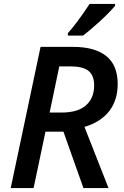

<svg xmlns="http://www.w3.org/2000/svg" viewBox="-20 -951 629 971"><path d="M210 -285.2 149.9 0H34.2L185.1 -713.9H350.1Q459 -713.9 517.1 -667.7Q575.2 -621.6 575.2 -525.9Q575.2 -445.3 533 -389.9Q490.7 -334.5 407.2 -309.1L528.8 0H401.9L300.8 -285.2ZM231 -381.8H291Q374 -381.8 415 -418.5Q456.1 -455.1 456.1 -519Q456.1 -570.3 427.2 -592.8Q398.4 -615.2 337.9 -615.2H279.8ZM323.2 -783.2Q370.6 -835.9 433.1 -931.2H562V-921.9Q535.6 -889.6 484.9 -843Q434.1 -796.4 399.4 -771H323.2Z"/></svg>

Font: Open Sans Semibold
Style: Italic
Weight: 600
Italic angle: -12°
Foundry: Ascender Corporation
Version: Version 1.10